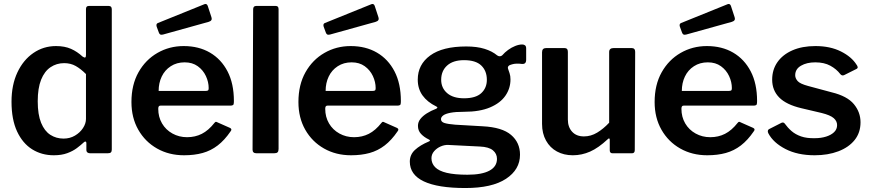

<svg xmlns="http://www.w3.org/2000/svg" viewBox="-20 -772 4389 967"><path d="M434 0Q426 0 420.5 -4Q415 -8 415 -18V-51Q415 -58 411 -59Q407 -60 402 -55Q387 -41 367 -26Q347 -11 318.5 -0.5Q290 10 251 10Q190 10 142 -20Q94 -50 66 -110Q38 -170 38 -260Q38 -344 67.5 -407Q97 -470 148 -505Q199 -540 262 -540Q306 -540 337.5 -526Q369 -512 396 -487Q405 -481 409 -482.5Q413 -484 413 -495V-726Q413 -742 427 -742H528Q543 -742 543 -725V-19Q543 -9 538.5 -4.5Q534 0 522 0H434ZM413 -399Q387 -425 361.5 -439.5Q336 -454 303 -454Q265 -454 234.5 -433.5Q204 -413 187 -370.5Q170 -328 170 -262Q170 -195 187 -153.5Q204 -112 233.5 -93Q263 -74 300 -74Q332 -74 357.5 -89Q383 -104 398 -127Q413 -150 413 -173V-399Z M777 -224Q777 -183 796 -150.5Q815 -118 848.5 -99.5Q882 -81 922 -81Q963 -81 996.5 -98Q1030 -115 1060 -153Q1064 -158 1067 -158.5Q1070 -159 1077 -155L1138 -128Q1151 -122 1141 -110Q1111 -66 1076.5 -39.5Q1042 -13 1000.5 -1.5Q959 10 907 10Q831 10 771 -24Q711 -58 676.5 -118.5Q642 -179 642 -258Q642 -345 677.5 -408Q713 -471 773 -505.5Q833 -540 905 -540Q981 -540 1037.5 -507Q1094 -474 1126 -412.5Q1158 -351 1158 -263Q1158 -253 1156.5 -247Q1155 -241 1142 -240H788Q782 -240 779.5 -236Q777 -232 777 -224ZM1014 -314Q1024 -314 1027.5 -316.5Q1031 -319 1031 -328Q1031 -359 1017 -389Q1003 -419 976 -438.5Q949 -458 910 -458Q870 -458 840 -438.5Q810 -419 794.5 -386.5Q779 -354 779 -314ZM1026 -743 1045 -685Q1051 -668 1031 -662L801 -598Q792 -596 787.5 -598Q783 -600 780 -608L769 -638Q765 -652 775 -656L1010 -751Q1021 -755 1026 -743Z M1383 -22Q1383 -10 1378 -5Q1373 0 1360 0H1272Q1252 0 1252 -18L1255 -725Q1255 -742 1270 -742H1369Q1383 -742 1383 -726Z M1618 -224Q1618 -183 1637 -150.5Q1656 -118 1689.5 -99.5Q1723 -81 1763 -81Q1804 -81 1837.5 -98Q1871 -115 1901 -153Q1905 -158 1908 -158.5Q1911 -159 1918 -155L1979 -128Q1992 -122 1982 -110Q1952 -66 1917.5 -39.5Q1883 -13 1841.5 -1.5Q1800 10 1748 10Q1672 10 1612 -24Q1552 -58 1517.5 -118.5Q1483 -179 1483 -258Q1483 -345 1518.5 -408Q1554 -471 1614 -505.5Q1674 -540 1746 -540Q1822 -540 1878.5 -507Q1935 -474 1967 -412.5Q1999 -351 1999 -263Q1999 -253 1997.5 -247Q1996 -241 1983 -240H1629Q1623 -240 1620.5 -236Q1618 -232 1618 -224ZM1855 -314Q1865 -314 1868.5 -316.5Q1872 -319 1872 -328Q1872 -359 1858 -389Q1844 -419 1817 -438.5Q1790 -458 1751 -458Q1711 -458 1681 -438.5Q1651 -419 1635.5 -386.5Q1620 -354 1620 -314ZM1867 -743 1886 -685Q1892 -668 1872 -662L1642 -598Q1633 -596 1628.5 -598Q1624 -600 1621 -608L1610 -638Q1606 -652 1616 -656L1851 -751Q1862 -755 1867 -743Z M2610 -548Q2619 -548 2624.5 -543.5Q2630 -539 2630 -528V-472Q2630 -459 2624.5 -454Q2619 -449 2608 -450Q2594 -452 2581.5 -451.5Q2569 -451 2559 -448Q2533 -442 2539 -425Q2542 -416 2546.5 -403Q2551 -390 2551 -372Q2551 -327 2525.5 -290Q2500 -253 2448 -231Q2396 -209 2318 -209Q2274 -209 2248.5 -204Q2223 -199 2212 -190.5Q2201 -182 2201 -172Q2201 -158 2218.5 -152.5Q2236 -147 2273 -144L2411 -136Q2509 -131 2554 -92.5Q2599 -54 2599 7Q2599 82 2528.5 128.5Q2458 175 2324 175Q2185 175 2114.5 141.5Q2044 108 2044 42Q2044 7 2070 -17Q2096 -41 2139 -59Q2152 -64 2139 -70Q2116 -81 2100.5 -97.5Q2085 -114 2085 -138Q2085 -157 2097 -172.5Q2109 -188 2129.5 -201Q2150 -214 2176 -224Q2181 -226 2182.5 -229.5Q2184 -233 2177 -236Q2132 -258 2108 -291.5Q2084 -325 2084 -371Q2084 -447 2146.5 -492.5Q2209 -538 2328 -538Q2382 -538 2420.5 -526Q2459 -514 2484 -493Q2491 -488 2498 -488.5Q2505 -489 2510 -494Q2522 -508 2539 -520.5Q2556 -533 2575 -540.5Q2594 -548 2610 -548ZM2317 -277Q2376 -277 2404 -303Q2432 -329 2432 -370Q2432 -415 2404 -442Q2376 -469 2317 -469Q2262 -469 2232 -442Q2202 -415 2202 -370Q2202 -329 2232 -303Q2262 -277 2317 -277ZM2238 -42Q2219 -43 2199.5 -34.5Q2180 -26 2166.5 -10.5Q2153 5 2153 25Q2153 51 2171.5 70Q2190 89 2230 98.5Q2270 108 2334 108Q2407 108 2445 87.5Q2483 67 2483 28Q2483 2 2462.5 -15Q2442 -32 2397 -34Z M2921 -85Q2956 -85 2987.5 -104Q3019 -123 3048 -154V-510Q3048 -530 3071 -530H3161Q3179 -530 3179 -511L3177 -16Q3177 0 3163 0H3065Q3051 0 3051 -15V-68Q3051 -73 3048.5 -74.5Q3046 -76 3041 -71Q2994 -27 2952 -8.5Q2910 10 2865 10Q2820 10 2785 -9Q2750 -28 2730 -64Q2710 -100 2710 -148V-509Q2710 -530 2731 -530H2823Q2840 -530 2840 -511V-170Q2840 -132 2861.5 -108.5Q2883 -85 2921 -85Z M3412 -224Q3412 -183 3431 -150.5Q3450 -118 3483.5 -99.5Q3517 -81 3557 -81Q3598 -81 3631.5 -98Q3665 -115 3695 -153Q3699 -158 3702 -158.5Q3705 -159 3712 -155L3773 -128Q3786 -122 3776 -110Q3746 -66 3711.5 -39.5Q3677 -13 3635.5 -1.5Q3594 10 3542 10Q3466 10 3406 -24Q3346 -58 3311.5 -118.5Q3277 -179 3277 -258Q3277 -345 3312.5 -408Q3348 -471 3408 -505.5Q3468 -540 3540 -540Q3616 -540 3672.5 -507Q3729 -474 3761 -412.5Q3793 -351 3793 -263Q3793 -253 3791.5 -247Q3790 -241 3777 -240H3423Q3417 -240 3414.5 -236Q3412 -232 3412 -224ZM3649 -314Q3659 -314 3662.5 -316.5Q3666 -319 3666 -328Q3666 -359 3652 -389Q3638 -419 3611 -438.5Q3584 -458 3545 -458Q3505 -458 3475 -438.5Q3445 -419 3429.5 -386.5Q3414 -354 3414 -314ZM3661 -743 3680 -685Q3686 -668 3666 -662L3436 -598Q3427 -596 3422.5 -598Q3418 -600 3415 -608L3404 -638Q3400 -652 3410 -656L3645 -751Q3656 -755 3661 -743Z M4212 -399Q4193 -424 4162 -441Q4131 -458 4086 -458Q4043 -458 4014 -441Q3985 -424 3985 -393Q3985 -378 3997 -364Q4009 -350 4050 -339L4169 -307Q4247 -288 4280.5 -247.5Q4314 -207 4314 -156Q4314 -104 4284.5 -67Q4255 -30 4202.5 -10Q4150 10 4083 10Q3997 10 3936 -21.5Q3875 -53 3850 -100Q3847 -106 3847 -111.5Q3847 -117 3852 -121L3911 -151Q3919 -156 3924 -155Q3929 -154 3932 -150Q3947 -129 3966.5 -112Q3986 -95 4014.5 -85Q4043 -75 4084 -76Q4115 -76 4140.5 -84Q4166 -92 4181 -106.5Q4196 -121 4196 -142Q4196 -162 4179 -177Q4162 -192 4118 -203L4016 -227Q3940 -245 3904.5 -281Q3869 -317 3869 -371Q3869 -421 3895.5 -459Q3922 -497 3971 -518.5Q4020 -540 4087 -540Q4161 -540 4215 -513Q4269 -486 4294 -446Q4298 -441 4299.5 -435Q4301 -429 4294 -425L4232 -394Q4226 -391 4221 -392.5Q4216 -394 4212 -399Z"/></svg>

Font: Libre Franklin SemiBold
Style: Regular
Weight: 600
Designer: Pablo Impallari, Rodrigo Fuenzalida, Nhung Nguyen
Foundry: Impallari Type
Version: Version 3.000